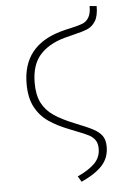

<svg xmlns="http://www.w3.org/2000/svg" viewBox="-54 -611 546 850"><g transform="rotate(-5 218.5 -186.0)"><path d="M259 175Q309 152 335.5 125.5Q362 99 362 60Q362 37 352 22.5Q342 8 325 -1Q308 -10 274 -23L244 -35Q187 -57 149.5 -83Q112 -109 90.5 -150Q69 -191 69 -253Q69 -421 237 -470Q265 -478 286 -482Q322 -490 339 -497Q356 -504 366.5 -521.5Q377 -539 377 -572L408 -569Q408 -526 394 -503Q380 -480 357.5 -470.5Q335 -461 292 -451L253 -441Q182 -421 143.5 -377Q105 -333 105 -253Q105 -200 122.5 -165.5Q140 -131 174 -107.5Q208 -84 265 -61Q321 -39 347 -25Q373 -11 385.5 7Q398 25 398 55Q398 103 368.5 136.5Q339 170 274 200Z"/></g></svg>

Font: FiraGO UltraLight
Style: Regular
Weight: 200
Designer: bBox Type
Foundry: bBox Type GmbH
Version: Version 1.001